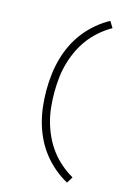

<svg xmlns="http://www.w3.org/2000/svg" viewBox="-152 -932 854 1213"><g transform="rotate(15 275.0 -325.0)"><path d="M413 204Q367 179 326.5 144.5Q286 110 254 69Q222 28 199 -19.5Q176 -67 162 -117.5Q148 -168 142 -220.5Q136 -273 136 -325Q136 -377 142 -429.5Q148 -482 162 -532.5Q176 -583 199 -630.5Q222 -678 254 -719Q286 -760 326.5 -794.5Q367 -829 413 -854L438 -813Q396 -789 359.5 -757.5Q323 -726 294 -687.5Q265 -649 244.5 -605.5Q224 -562 211 -515.5Q198 -469 193 -421Q188 -373 188 -325Q188 -277 193 -229Q198 -181 211 -134.5Q224 -88 244.5 -44.5Q265 -1 294 37.5Q323 76 359.5 107.5Q396 139 438 163Z"/></g></svg>

Font: Lode Dark Term
Style: Regular
Weight: 400
Monospace: yes
Designer: Belleve Invis
Foundry: Belleve Invis
Version: Version 29.2.0